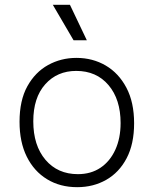

<svg xmlns="http://www.w3.org/2000/svg" viewBox="-20 -764 637 796"><path d="M300 12Q229 12 175 -21Q121 -54 91 -114.5Q61 -175 61 -259Q61 -348 93.5 -406.5Q126 -465 179.5 -494.5Q233 -524 297 -524Q364 -524 418 -492.5Q472 -461 504 -400.5Q536 -340 536 -253Q536 -167 505 -108Q474 -49 420.5 -18.5Q367 12 300 12ZM303 -42Q357 -42 396.5 -68.5Q436 -95 458 -143Q480 -191 480 -254Q480 -352 430 -411Q380 -470 296 -470Q217 -470 167.5 -414.5Q118 -359 118 -261Q118 -161 168.5 -101.5Q219 -42 303 -42ZM285 -597 199 -744H270L340 -597Z"/></svg>

Font: Bricolage Grotesque 12pt ExtraLight
Style: Regular
Weight: 200
Designer: Mathieu Triay
Foundry: Atelier Triay
Version: Version 1.001; ttfautohint (v1.8.4.7-5d5b);gftools[0.9.33.de